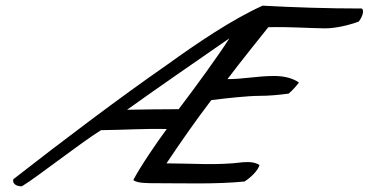

<svg xmlns="http://www.w3.org/2000/svg" viewBox="-20 -636 1300 677"><path d="M27 -4C23 10 35 21 57 21C116 -15 251 -123 336 -177C423 -178 488 -183 568 -181C535 -137 473 -46 450 -1C464 10 497 10 531 10C634 10 739 14 842 4C863 -9 889 -33 895 -54C882 -63 863 -66 837 -64C746 -52 655 -60 567 -60C618 -136 665 -204 725 -283C780 -290 856 -298 893 -298C927 -298 962 -301 998 -306C1013 -319 1024 -332 1034 -345C1016 -358 985 -369 943 -368C890 -368 837 -357 782 -357C833 -424 882 -485 926 -540C998 -542 1060 -537 1125 -536C1164 -536 1210 -547 1245 -560C1260 -580 1264 -599 1256 -606C1135 -606 1016 -610 906 -616C797 -567 674 -483 571 -409C397 -288 200 -139 27 -4ZM428 -249C554 -339 652 -406 789 -501C748 -437 670 -330 610 -251C547 -251 494 -250 428 -249Z"/></svg>

Font: Snowfall
Style: SuperObl
Weight: 400
Designer: Jasper
Foundry: Cannot Into Space Fonts
Version: Version 0.9